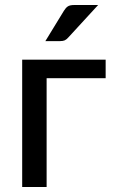

<svg xmlns="http://www.w3.org/2000/svg" viewBox="-20 -746 455 766"><path d="M401.5 -434H166V0H68.5V-508H401.5ZM371.5 -726 253 -597Q245.5 -588.5 238.5 -585.2Q231.5 -582 220 -582H161L235 -703Q242 -714.5 250.2 -720.2Q258.5 -726 276 -726Z"/></svg>

Font: Lato 2
Style: Regular
Weight: 500
Designer: Lukasz Dziedzic with Adam Twardoch and Botio Nikoltchev
Foundry: tyPoland Lukasz Dziedzic
Version: Version 2.015; 2015-08-06; http://www.latofonts.com/